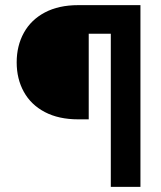

<svg xmlns="http://www.w3.org/2000/svg" viewBox="-20 -727 626 747"><path d="M411.1 -595.7H325.2V-262.7H284.2Q208.5 -262.7 154.5 -291Q100.6 -319.3 72.8 -369.6Q44.9 -419.9 44.9 -484.4Q44.9 -548.8 72.8 -599.4Q100.6 -649.9 154.5 -678.5Q208.5 -707 284.2 -707H526.4V0H411.1Z"/></svg>

Font: Pretendard Std
Style: Bold
Weight: 700
Designer: Base glyphs from Inter by Rasmus Andersson; Hangeul glyphs from Noto Sans CJK(Source Han Sans) by Jang Soo-young and Kan
Foundry: Kil Hyung-jin
Version: Version 1.309